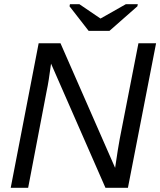

<svg xmlns="http://www.w3.org/2000/svg" viewBox="-20 -894 763 914"><path d="M589 0H482L223 -591Q212 -506 202 -460L114 0H31L164 -688H268L528 -95Q543 -197 550 -233L639 -688H723ZM634 -864 501 -747H402L311 -864L313 -874H358L458 -806H459L579 -874H636Z"/></svg>

Font: Libra Sans
Style: Italic
Weight: 400
Italic angle: -12°
Foundry: Context Ltd
Version: Version 1.002